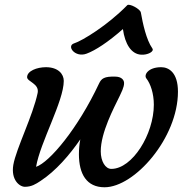

<svg xmlns="http://www.w3.org/2000/svg" viewBox="-20 -791 791 816"><path d="M85.9 2.9C113.3 2.9 131.8 -8.3 152.3 -22C217.3 -64.5 275.9 -132.8 321.3 -198.7C317.4 -178.2 315.4 -157.2 315.4 -135.7C315.4 -51.3 348.1 4.9 424.3 4.9C551.8 4.9 736.3 -204.6 736.3 -401.4C736.3 -483.4 696.8 -505.4 665 -505.4C608.9 -505.4 590.3 -472.2 602.1 -457.5C619.6 -435.5 633.8 -393.6 633.8 -346.2C633.8 -220.7 542.5 -73.2 453.1 -73.2C427.7 -73.2 408.2 -105.5 408.2 -147.9C408.2 -228 463.9 -332 488.3 -382.3C494.1 -395.5 508.3 -420.9 507.3 -439C506.8 -451.7 496.1 -464.4 472.2 -465.3C421.9 -467.3 410.6 -456.5 400.9 -436C311 -244.6 190.4 -101.1 133.3 -82C150.9 -186.5 251 -360.8 251 -447.3C251 -476.1 227.5 -505.4 175.3 -505.4C136.7 -505.4 95.2 -489.3 95.2 -462.9C95.2 -443.8 147.5 -436 140.1 -396.5C120.1 -299.8 48.8 -159.7 36.6 -90.3C25.9 -26.4 63 2.9 85.9 2.9ZM348.1 -563C385.3 -576.7 439.9 -612.3 502.4 -667.5C511.2 -603.5 538.1 -561 579.6 -558.6C606.9 -556.6 637.2 -571.8 627.4 -585.4C601.6 -622.1 586.9 -690.9 578.6 -737.8C575.7 -753.4 529.3 -777.3 521 -769C437.5 -683.6 330.6 -618.2 295.4 -606.9C260.7 -596.2 298.8 -544.4 348.1 -563Z"/></svg>

Font: Courgette
Style: Regular
Weight: 400
Designer: Karolina Lach
Foundry: Karolina Lach
Version: Version 1.002